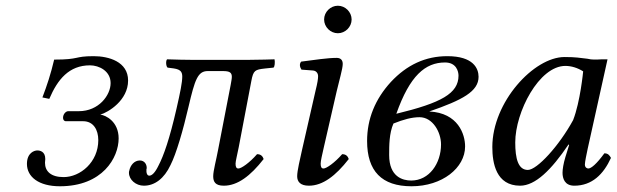

<svg xmlns="http://www.w3.org/2000/svg" viewBox="-20 -638 2152 670"><path d="M138 -83C138 -110 119 -113 110 -113C100 -113 74 -105 74 -66C74 -21 115 12 189 12C338 12 394 -88 394 -155C394 -214 349 -236 330 -238C358 -246 427 -288 427 -357C427 -423 359 -442 307 -442C237 -442 260 -430 169 -430C157 -379 144 -340 128 -298L152 -293C181 -361 221 -410 294 -410C326 -410 366 -390 366 -348C366 -306 325 -250 255 -250H218C210 -250 200 -240 200 -227C200 -221 203 -215 210 -215H270C306 -215 323 -185 323 -149C323 -72 260 -20 202 -20C158 -20 137 -40 137 -70C137 -75 138 -78 138 -83Z M741 -115C735 -82 724 -42 724 -23C724 -4 731 10 761 10C809 10 854 -24 900 -83C897 -92 891 -100 877 -100C851 -70 822 -50 812 -50C805 -50 802 -55 802 -67C802 -76 808 -98 813 -124L857 -355C864 -393 870 -395 905 -399L934 -402C939 -404 940 -422 938 -431C938 -431 880 -429 840 -429H659C621 -429 600 -430 563 -431C558 -426 559 -406 565 -402C596 -398 616 -398 616 -371C616 -350 609 -316 596 -259C572 -154 551 -94 533 -60C521 -35 510 -25 501 -25C493 -25 490 -35 491 -48C492 -49 492 -51 492 -52C492 -66 483 -78 468 -78C449 -78 435 -62 431 -42C430 -40 430 -37 430 -35C430 -11 454 10 482 10C520 10 553 -15 575 -62C595 -101 619 -184 638 -266C660 -360 670 -390 705 -390H758C781 -390 789 -385 789 -370C789 -363 787 -354 785 -342Z M1155 -320C1164 -359 1176 -398 1176 -415C1176 -429 1168 -436 1155 -436C1123 -436 1078 -429 1031 -423C1024 -415 1026 -404 1032 -395L1072 -392C1084 -391 1090 -382 1090 -372C1090 -363 1088 -349 1081 -321L1034 -115C1027 -83 1017 -42 1017 -23C1017 -4 1028 10 1058 10C1106 10 1151 -24 1197 -83C1194 -92 1188 -100 1174 -100C1148 -70 1119 -50 1109 -50C1102 -50 1099 -55 1099 -67C1099 -76 1104 -98 1110 -124ZM1111 -570C1111 -544 1133 -522 1159 -522C1185 -522 1207 -544 1207 -570C1207 -596 1185 -618 1159 -618C1133 -618 1111 -596 1111 -570Z M1541 -442C1465 -442 1400 -412 1344 -352C1289 -292 1261 -223 1261 -146C1261 -41 1312 12 1416 12C1523 12 1603 -52 1603 -127C1603 -169 1579 -244 1478 -249C1594 -289 1650 -319 1650 -370C1650 -399 1632 -442 1541 -442ZM1519 -134C1519 -68 1478 -8 1415 -8C1385 -8 1338 -21 1338 -97C1338 -130 1338 -173 1353 -207C1388 -221 1417 -229 1444 -229C1490 -229 1519 -177 1519 -134ZM1580 -374C1580 -312 1520 -279 1363 -241C1410 -374 1464 -420 1533 -420C1573 -420 1580 -388 1580 -374Z M2030 -433C2003 -436 1990 -439 1950 -439C1843 -439 1698 -282 1698 -125C1698 -69 1711 10 1795 10C1848 10 1904 -45 1964 -134L1966 -132L1953 -90C1946 -67 1943 -47 1943 -35C1943 -16 1950 10 1984 10C2046 10 2086 -30 2112 -87C2107 -96 2102 -103 2089 -103C2062 -66 2043 -50 2033 -50C2030 -50 2021 -52 2021 -64C2021 -73 2027 -101 2031 -120L2100 -431C2093 -431 2087 -431 2080 -431C2062 -430 2045 -429 2030 -433ZM1980 -219C1931 -129 1854 -45 1822 -45C1788 -45 1778 -85 1778 -141C1778 -247 1861 -408 1953 -408C1974 -408 1996 -401 2015 -389C2015 -389 2005 -283 1980 -219Z"/></svg>

Font: Libertinus Serif
Style: Italic
Weight: 400
Italic angle: -12°
Designer: Philipp H. Poll, Khaled Hosny
Foundry: Caleb Maclennan
Version: Version 7.050;RELEASE